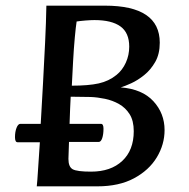

<svg xmlns="http://www.w3.org/2000/svg" viewBox="-20 -659 668 679"><path d="M110 0Q112 -17 114.5 -58.5Q117 -100 121 -156H42Q33 -156 33 -174Q33 -193 38.5 -207Q44 -221 52 -221H124Q128 -288 132 -362.5Q136 -437 139.5 -508.5Q143 -580 144 -639H351Q545 -639 545 -508Q545 -468 529 -440Q513 -412 490 -393.5Q467 -375 444 -364.5Q421 -354 407 -350Q483 -344 522.5 -301Q562 -258 562 -199Q562 -148 534.5 -102.5Q507 -57 454 -28.5Q401 0 324 0ZM234 -356Q293 -356 329 -364Q365 -372 392 -394Q413 -411 425 -437.5Q437 -464 437 -494Q437 -543 406 -565.5Q375 -588 314 -588Q301 -588 282.5 -586.5Q264 -585 251 -583Q248 -564 244.5 -526Q241 -488 238.5 -442.5Q236 -397 234 -356ZM302 -52Q372 -52 412.5 -90Q453 -128 453 -195Q453 -232 438.5 -255Q424 -278 401 -291Q378 -304 351.5 -309.5Q325 -315 301 -316Q283 -316 265.5 -316.5Q248 -317 230 -317Q229 -300 228 -275Q227 -250 226 -221H337Q346 -221 346 -204Q346 -184 341.5 -170.5Q337 -157 329 -157H224Q223 -123 222 -97Q222 -69 237 -60.5Q252 -52 302 -52Z"/></svg>

Font: BriemHand
Style: Regular
Weight: 400
Designer: Gunnlaugur SE Briem, Eben Sorkin
Foundry: Sorkin Type
Version: Version 1.001; ttfautohint (v1.8.4.7-5d5b)